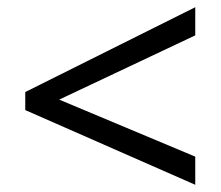

<svg xmlns="http://www.w3.org/2000/svg" viewBox="-20 -628 612 532"><path d="M521 -116V-194L144 -352L521 -530V-608L50 -373V-323Z"/></svg>

Font: Noto Sans EgyptHiero
Style: Regular
Weight: 400
Designer: Monotype Design Team
Foundry: Monotype Imaging Inc.
Version: Version 2.002